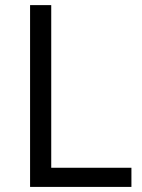

<svg xmlns="http://www.w3.org/2000/svg" viewBox="-20 -734 559 754"><path d="M98.1 0V-713.9H181.2V-75.2H496.1V0Z"/></svg>

Font: f01947593
Style: Regular
Weight: 400
Foundry: Ascender Corporation
Version: Version 1.10